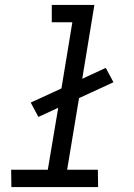

<svg xmlns="http://www.w3.org/2000/svg" viewBox="-20 -755 540 775"><path d="M26 0 25 -70H173L215 -320L135 -283L104 -341L228 -398L272 -665H189V-735H361L312 -437L407 -481L438 -423L299 -359L251 -70H375L376 0Z"/></svg>

Font: Iosevka Custom
Style: Italic
Weight: 400
Italic angle: -9°
Monospace: yes
Designer: Belleve Invis
Foundry: Belleve Invis
Version: Version 30.3.3; ttfautohint (v1.8.3)